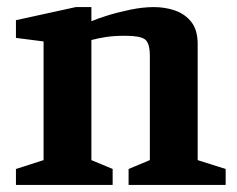

<svg xmlns="http://www.w3.org/2000/svg" viewBox="-20 -522 670 542"><path d="M25 0V-45L103 -70V-405L25 -415V-465L194 -502H238V-462Q251 -468 281 -477.5Q311 -487 347 -494.5Q383 -502 414 -502Q447 -502 475 -492Q503 -482 520.5 -459.5Q538 -437 538 -398V-70L617 -45V0H343V-45L403 -70V-364Q403 -401 389 -411Q375 -421 334 -421Q301 -421 279 -417.5Q257 -414 238 -409V-70L298 -45V0Z"/></svg>

Font: Manuale
Style: Regular
Weight: 400
Designer: Eduardo Tunni / Pablo Cosgaya
Foundry: Eduardo Tunni / Pablo Cosgaya
Version: Version 1.002